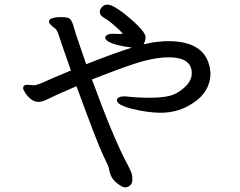

<svg xmlns="http://www.w3.org/2000/svg" viewBox="-20 -767 1040 831"><path d="M520 44Q510 44 488.5 27.5Q467 11 459.5 -8.5Q452 -28 452 -35.5Q452 -43 427 -94Q402 -145 311 -394Q218 -354 191 -340Q164 -326 147 -326Q128 -326 112.5 -339Q97 -352 88.5 -366Q80 -380 80 -385Q80 -400 98 -400L127 -398Q140 -398 173.5 -413.5Q207 -429 287 -462Q273 -501 258 -544.5Q243 -588 234.5 -614Q226 -640 217 -645Q192 -663 192 -673Q192 -693 246 -693Q271 -693 281 -686.5Q291 -680 299.5 -649.5Q308 -619 323.5 -575Q339 -531 353 -489Q471 -536 551 -561Q537 -563 518 -566Q435 -581 435 -606Q441 -621 471 -621L489 -620Q505 -620 512 -621Q503 -632 476.5 -655.5Q450 -679 431 -689.5Q412 -700 412 -716Q412 -730 426 -741Q433 -747 445 -747Q468 -747 519 -707Q610 -634 610 -606Q610 -593 602 -576Q602 -575 602 -575Q638 -584 663 -586Q689 -589 708 -589Q881 -589 891 -451Q891 -371 817 -322Q754 -279 676 -279Q621 -279 553.5 -295.5Q486 -312 486 -333Q486 -350 521 -350Q573 -344 627 -344Q680 -344 713.5 -352Q747 -360 778.5 -388.5Q810 -417 810 -450Q810 -519 710 -519Q662 -519 598.5 -502Q535 -485 378 -423Q473 -163 532 -55Q547 -26 550 -16Q553 -6 553 11Q553 32 535 41Q529 44 520 44Z"/></svg>

Font: LXGW WenKai Lite
Style: Bold
Weight: 700
Designer: LXGW / Fontworks Inc.
Foundry: LXGW / Fontworks Inc.
Version: Version 1.330;April 28, 2024